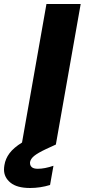

<svg xmlns="http://www.w3.org/2000/svg" viewBox="-46 -722 423 959"><path d="M143 121Q177 121 221 106L204 202Q155 217 104 217Q39 217 6.5 190.5Q-26 164 -26 125Q-26 115 -24 103Q-19 71 1.5 43.5Q22 16 64 -10L186 -702H357L233 0L183 23Q143 42 125 56.5Q107 71 104 88Q104 91 104 93Q104 105 113 113Q122 121 143 121Z"/></svg>

Font: Fz Poppins
Style: Bold Italic
Weight: 700
Italic angle: -10°
Designer: Ninad Kale (Devanagari), Jonny Pinhorn (Latin)
Foundry: Indian Type Foundry
Version: Vit hóa bi Vntype.Com & FontZin.Com